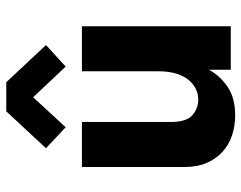

<svg xmlns="http://www.w3.org/2000/svg" viewBox="-99 -659 772 614"><g transform="rotate(-90 287.0 -352.0)"><path d="M238 -718H331L450 -591L381 -528L283 -632L187 -528L120 -591ZM510 0H371V-70Q353 -36 317.5 -11Q282 14 225 14Q191 14 161 4Q131 -6 108.5 -26.5Q86 -47 73 -77Q60 -107 60 -148V-476H204V-191Q204 -142 225.5 -123Q247 -104 276 -104Q293 -104 309 -111.5Q325 -119 338 -134.5Q351 -150 358.5 -174Q366 -198 366 -231V-476H510Z"/></g></svg>

Font: Post Grotesk Bold
Style: Bold
Weight: 700
Version: Version 1.0